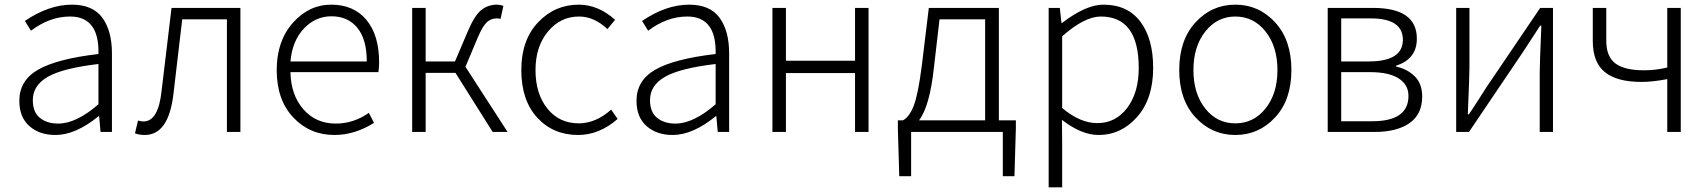

<svg xmlns="http://www.w3.org/2000/svg" viewBox="-20 -567 7341 825"><path d="M218 13Q150 13 106.5 -25Q63 -63 63 -134Q63 -221 143.5 -267.5Q224 -314 403 -335Q407 -496 281 -496Q194 -496 113 -435L87 -477Q190 -547 289 -547Q379 -547 420 -490.5Q461 -434 461 -338V0H412L406 -68H404Q305 13 218 13ZM230 -36Q308 -36 403 -119V-292Q250 -274 185.5 -237Q121 -200 121 -137Q121 -85 151.5 -60.5Q182 -36 230 -36Z M602 13Q578 13 560 6L573 -49Q587 -45 596 -45Q660 -45 674 -174Q681 -234 695.5 -353.5Q710 -473 717 -533H1013V0H955V-484H763Q752 -389 725 -161Q704 13 602 13Z M1417 13Q1311 13 1240 -62.5Q1169 -138 1169 -266Q1169 -391 1238.5 -469Q1308 -547 1403 -547Q1500 -547 1554.5 -481.5Q1609 -416 1609 -299Q1609 -276 1606 -257H1228Q1230 -159 1283.5 -97.5Q1337 -36 1423 -36Q1499 -36 1565 -82L1587 -39Q1504 13 1417 13ZM1228 -303H1556Q1556 -398 1515.5 -447.5Q1475 -497 1404 -497Q1336 -497 1286 -444.5Q1236 -392 1228 -303Z M1980 -280 2161 0H2097L1937 -254H1809V0H1751V-533H1809V-303H1935L1990 -432Q2018 -499 2047 -523Q2076 -547 2116 -547Q2128 -547 2143 -542L2131 -486Q2124 -488 2114 -488Q2090 -488 2072 -471.5Q2054 -455 2033 -406Z M2464 13Q2357 13 2288.5 -61.5Q2220 -136 2220 -266Q2220 -395 2292 -471Q2364 -547 2467 -547Q2550 -547 2623 -482L2590 -442Q2533 -496 2468 -496Q2388 -496 2334.5 -431.5Q2281 -367 2281 -266Q2281 -164 2332 -100.5Q2383 -37 2467 -37Q2540 -37 2606 -96L2634 -56Q2555 13 2464 13Z M2870 13Q2802 13 2758.5 -25Q2715 -63 2715 -134Q2715 -221 2795.5 -267.5Q2876 -314 3055 -335Q3059 -496 2933 -496Q2846 -496 2765 -435L2739 -477Q2842 -547 2941 -547Q3031 -547 3072 -490.5Q3113 -434 3113 -338V0H3064L3058 -68H3056Q2957 13 2870 13ZM2882 -36Q2960 -36 3055 -119V-292Q2902 -274 2837.5 -237Q2773 -200 2773 -137Q2773 -85 2803.5 -60.5Q2834 -36 2882 -36Z M3299 0V-533H3357V-306H3654V-533H3712V0H3654V-253H3357V0Z M3929 -50H4213V-484H4017L3993 -277Q3975 -110 3929 -50ZM4272 -50H4345V-15L4339 190H4289V0H3895V190H3844L3838 -15V-50H3860Q3887 -64 3906 -112Q3925 -160 3941 -286L3971 -533H4272Z M4486 238V-533H4534L4541 -468H4543Q4646 -547 4721 -547Q4825 -547 4880 -474Q4935 -401 4935 -275Q4935 -143 4866.5 -65Q4798 13 4700 13Q4627 13 4543 -52L4544 46V238ZM4695 -38Q4774 -38 4823.5 -103.5Q4873 -169 4873 -275Q4873 -496 4710 -496Q4640 -496 4544 -411V-103Q4621 -38 4695 -38Z M5047 -266Q5047 -395 5117 -471Q5187 -547 5288 -547Q5389 -547 5459 -471Q5529 -395 5529 -266Q5529 -138 5459 -62.5Q5389 13 5288 13Q5187 13 5117 -62.5Q5047 -138 5047 -266ZM5288 -496Q5210 -496 5159 -431.5Q5108 -367 5108 -266Q5108 -165 5158.5 -101Q5209 -37 5288 -37Q5367 -37 5418 -101Q5469 -165 5469 -266Q5469 -367 5418 -431.5Q5367 -496 5288 -496Z M5685 0V-533H5880Q6068 -533 6068 -401Q6068 -313 5979 -285V-281Q6028 -270 6059.5 -238.5Q6091 -207 6091 -152Q6091 -76 6036.5 -38Q5982 0 5886 0ZM5743 -303H5861Q6008 -303 6008 -396Q6008 -488 5870 -488H5743ZM5743 -46H5876Q6032 -46 6032 -155Q6032 -203 5990 -230Q5948 -257 5868 -257H5743Z M6237 0V-533H6294V-276Q6294 -242 6287 -76H6292Q6303 -92 6330 -134Q6357 -176 6367 -192L6598 -533H6653V0H6596V-256Q6596 -291 6603 -457H6598Q6583 -433 6523 -342L6292 0Z M7144 0V-227Q7081 -215 7033 -215Q6928 -215 6876 -257Q6824 -299 6824 -391V-533H6882V-391Q6882 -324 6921 -294.5Q6960 -265 7044 -265Q7095 -265 7144 -277V-533H7202V0Z"/></svg>

Font: Noto Sans Korean Light
Style: Regular
Weight: 300
Designer: Ryoko NISHIZUKA  (kana & ideographs); Paul D. Hunt (Latin, Greek & Cyrillic); Wenlong ZHANG  (bopomofo); Sandoll Communi
Foundry: Adobe Systems Incorporated
Version: Version 1.000;PS 1;hotconv 1.0.78;makeotf.lib2.5.61930